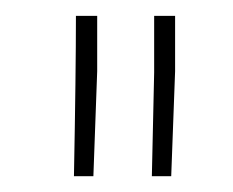

<svg xmlns="http://www.w3.org/2000/svg" viewBox="-20 -770 294 242"><path d="M102.5 -680.2 97.7 -547.9H73.2Q75.7 -678.7 75.7 -750H102.5ZM200.7 -680.2 195.8 -547.9H171.4L174.3 -678.7V-750H200.7Z"/></svg>

Font: RobotoDraft Thin
Style: Regular
Weight: 250
Version: Version 2.001153; 2014